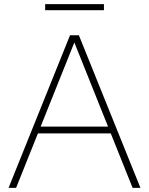

<svg xmlns="http://www.w3.org/2000/svg" viewBox="-20 -911 722 931"><path d="M21.5 0 319.5 -740H362.5L661 0H623L334.5 -720H346.5L58 0ZM151.5 -264 161.5 -297H520.5L530.5 -264ZM199 -861.5V-891H484V-861.5Z"/></svg>

Font: Encode Sans SC SemiExpanded Thin
Style: Regular
Weight: 250
Width: 6
Designer: Multiple Designers
Foundry: Impallari Type
Version: Version 3.002